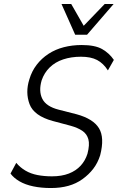

<svg xmlns="http://www.w3.org/2000/svg" viewBox="-20 -940 595 968"><path d="M237 8Q188 8 147.5 -0.5Q107 -9 78 -26Q49 -43 33 -65L62 -119Q81 -96 108 -80Q135 -64 169 -57.5Q203 -51 242 -51Q291 -51 327 -65Q363 -79 386.5 -104.5Q410 -130 421 -165Q433 -211 425.5 -238Q418 -265 395 -280.5Q372 -296 336 -306L246 -330Q151 -356 129 -415Q107 -474 128 -540Q140 -581 165 -613.5Q190 -646 224.5 -668.5Q259 -691 301.5 -702Q344 -713 392 -713Q459 -713 495 -692.5Q531 -672 554 -638L524 -585Q501 -621 469.5 -637.5Q438 -654 388 -654Q339 -654 298.5 -640.5Q258 -627 230.5 -600Q203 -573 190 -535Q174 -480 193.5 -441.5Q213 -403 276 -387L366 -364Q450 -341 479 -293.5Q508 -246 485 -157Q473 -119 450.5 -89.5Q428 -60 396 -37Q364 -14 324.5 -3Q285 8 237 8ZM359 -765 290 -920H339L402 -810L508 -920H553L419 -765Z"/></svg>

Font: Nunito Sans 7pt Condensed Light
Style: Italic
Weight: 300
Width: 3
Italic angle: -9°
Designer: Vernon Adams
Foundry: Vernon Adams
Version: Version 3.101;gftools[0.9.27]